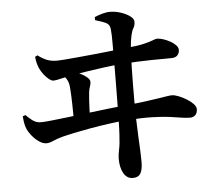

<svg xmlns="http://www.w3.org/2000/svg" viewBox="-58 -864 1115 993"><g transform="rotate(-5 500.0 -367.0)"><path d="M592.6 66.1Q561.5 66.1 544.5 36.7Q527.5 7.4 527.5 -39.6Q527.5 -59.1 533.5 -86.6Q539.6 -114 542 -163Q543.8 -190.7 544.6 -232.7Q545.5 -274.6 546 -323.3Q546.5 -371.9 547 -418.9Q547.5 -465.8 547.6 -503.8Q547.8 -541.8 547.8 -561.7Q547.8 -602.1 547.9 -629.9Q548 -657.8 547.4 -677.7Q546.8 -697.7 545.1 -712.2Q542.6 -735.2 523.4 -744.4Q504.2 -753.5 468.3 -764L468 -780Q489.4 -789.1 511 -794.9Q532.5 -800.7 550.2 -800.1Q576.2 -799.9 604.2 -790.9Q632.3 -781.9 651.4 -767.7Q670.5 -753.5 670.5 -738.4Q670.5 -719.1 662.4 -706.4Q654.3 -693.7 649.3 -670.7Q642.6 -639.7 640.7 -612.4Q638.8 -585.1 637.6 -558.4Q636.6 -534.5 635.7 -499.5Q634.8 -464.4 634.5 -421Q634.1 -377.6 634.1 -329.5Q634.1 -281.4 635.3 -232.8Q636.6 -184.2 639 -137.7Q641 -99.2 642.4 -68.6Q643.8 -38 643.8 -14.7Q643.8 26.8 632.2 46.5Q620.6 66.1 592.6 66.1ZM313.6 -247.7Q313.6 -268 313.6 -291.6Q313.6 -315.2 312.9 -339.2Q312.2 -363.2 311.5 -384.6Q310.7 -406.1 309.3 -421.4Q307.8 -447.8 301.2 -462.5Q294.6 -477.2 286 -485.3Q277.4 -493.4 269.6 -498.5L272.6 -510.3Q291.3 -511.5 308.6 -510.1Q325.9 -508.8 345.4 -503Q358.8 -499.3 375.4 -490.6Q391.9 -481.9 404.2 -470.8Q416.4 -459.6 416.4 -448.5Q416.4 -435.9 411.9 -424.7Q407.4 -413.5 404.9 -394Q403.2 -378.9 401.6 -354.4Q400 -329.9 399.1 -302.4Q398.2 -274.9 398.2 -249.9ZM163.1 -151.7Q143.5 -151.7 123.4 -165.9Q103.2 -180.2 87.5 -199.9Q71.8 -219.6 65.1 -235.9Q58.6 -251.1 55.6 -270.8Q52.6 -290.6 52.1 -300.8L66.5 -306.6Q80.5 -291.7 99.7 -277.1Q118.8 -262.5 144.1 -262.5Q159.4 -262.5 197 -266.4Q234.7 -270.2 285.8 -276.4Q336.9 -282.7 391.8 -289.4Q446.6 -296.1 496.9 -302Q547.1 -307.9 582.3 -311.1Q648.4 -317.1 691.9 -323Q735.4 -328.8 762.4 -333.1Q789.4 -337.4 804.9 -339.9Q820.4 -342.4 830 -342.4Q843.4 -342.4 863.7 -334.5Q884 -326.6 904.5 -314.3Q925 -301.9 938.6 -287.6Q952.3 -273.2 952.3 -260.6Q952.3 -239.8 941.5 -229.3Q930.8 -218.8 914.5 -218.8Q892 -218.8 867.4 -223.1Q842.7 -227.4 807.6 -232Q772.4 -236.6 718.6 -238.2Q664.7 -239.8 583.3 -234.1Q543.3 -231.1 493.4 -224.2Q443.5 -217.3 395.1 -208.7Q346.6 -200.2 308.3 -192.1Q269.9 -184 252.1 -179.2Q220.2 -170.9 199.4 -161.3Q178.6 -151.7 163.1 -151.7ZM226.9 -471.3Q217.4 -471.3 203.6 -482Q189.9 -492.7 177.6 -508.8Q165.3 -524.8 157.8 -540.9Q151.9 -554.7 148.1 -569Q144.4 -583.3 142.7 -602L155 -608.8Q182.4 -588.7 204 -580.6Q225.6 -572.6 251.6 -572.6Q267.6 -572.6 296.6 -574.9Q325.6 -577.2 362.6 -580.6Q399.5 -584 439 -587.9Q478.5 -591.8 515.4 -595.8Q552.3 -599.9 581.7 -603.1Q611 -606.4 626.3 -607.7Q681.1 -613.1 711.8 -620.9Q742.5 -628.6 757.6 -634.7Q772.6 -640.7 778.6 -640.7Q792.2 -640.7 810.5 -634.9Q828.8 -629.1 846.2 -619.4Q863.6 -609.6 875 -597.9Q886.4 -586.1 886.4 -573.2Q886.4 -556.6 876.2 -545.5Q865.9 -534.4 845.9 -534.1Q829.9 -533.8 802.7 -533.7Q775.5 -533.5 740.8 -533.2Q706 -532.9 666.9 -531Q627.8 -529.1 588.2 -526.3Q547.3 -523.6 498.2 -517.1Q449 -510.7 403.4 -503.5Q357.9 -496.3 325.2 -490.6Q296 -485.6 267.7 -478.5Q239.4 -471.3 226.9 -471.3Z"/></g></svg>

Font: Noto Serif SC ExtraLight
Style: Regular
Weight: 200
Designer: Ryoko NISHIZUKA 西塚涼子 (kana & ideographs); Frank Grießhammer (Latin, Greek & Cyrillic); Wenlong ZHANG 张文龙 (bopomofo); San
Foundry: Adobe
Version: Version 2.002-H1;hotconv 1.1.0;makeotfexe 2.6.0